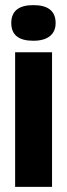

<svg xmlns="http://www.w3.org/2000/svg" viewBox="-20 -729 262 749"><path d="M39 0V-525H183V0ZM110 -570Q24 -570 24 -639Q24 -709 110 -709Q197 -709 197 -639Q197 -606 174.5 -588Q152 -570 110 -570Z"/></svg>

Font: Bricolage Grotesque 96pt Bricolage Grotesque 48pt Regular
Style: Bold
Weight: 700
Designer: Mathieu Triay
Foundry: Atelier Triay
Version: Version 1.001; ttfautohint (v1.8.4.7-5d5b);gftools[0.9.33.de